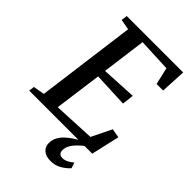

<svg xmlns="http://www.w3.org/2000/svg" viewBox="-280 -851 1172 1172"><g transform="rotate(45 306.0 -265.5)"><path d="M-5 0 -1 -36 72 -49 157 -692 89 -704 94 -743H581L572.5 -578.5H516L490.5 -689L275 -698.5L237 -412.5L464.5 -424.5L455.5 -349L231 -359L189.5 -51.5L459 -64.5L522.5 -194L581 -183.5L539 0ZM388.5 212Q348 211.5 326.8 191.8Q305.5 172 305.5 142Q305.5 114 318 90.8Q330.5 67.5 351 48.8Q371.5 30 395.5 14.5Q419.5 -1 442 -13.5L467.5 -25L487 -11Q460.5 8 439.8 28.2Q419 48.5 407.2 69.2Q395.5 90 395 112Q395 131 404 139.5Q413 148 428.5 148Q447.5 148 465 139.5Q482.5 131 500 115.5L512.5 152Q494 174 462 193.2Q430 212.5 388.5 212Z"/></g></svg>

Font: Merriweather 48pt Medium
Style: Italic
Weight: 500
Italic angle: -7.8°
Version: Version 2.101